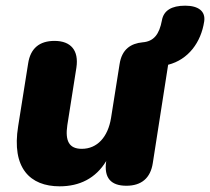

<svg xmlns="http://www.w3.org/2000/svg" viewBox="-20 -645 740 676"><path d="M190 11C260 11 317 -17 354 -78C345 -18 371 9 425 9C478 9 510 -18 518 -71L572 -417C643 -435 688 -496 699 -570C704 -605 679 -625 632 -625C584 -625 556 -608 550 -573C541 -525 522 -499 482 -496C441 -492 409 -472 401 -419L371 -230C360 -162 322 -121 268 -121C223 -121 209 -149 217 -204L249 -407C258 -467 230 -501 172 -501C119 -501 87 -475 79 -421L44 -201C20 -53 86 11 190 11Z"/></svg>

Font: SN Pro Heavy
Style: Italic
Weight: 800
Italic angle: -9°
Designer: Tobias Whetton
Foundry: Supernotes
Version: Version 1.001;Glyphs 3.2 (3249)